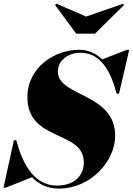

<svg xmlns="http://www.w3.org/2000/svg" viewBox="-50 -1038 742 1072"><path d="M430.5 -945.5 265 -1017.5 257.5 -1010 375.5 -850H480.5L642.5 -1010L636 -1016.5ZM-18.5 10 128.5 -48.5C165.5 -10.5 214 15 278 15C459 15 593 -140.5 593 -280C593 -520 273 -496.5 273 -638.5C273 -704 334 -743.5 400 -743.5C512 -743.5 570 -638.5 601 -515H614.5L671.5 -760H659.5L520.5 -706.5C486.5 -740 443.5 -760 390 -760C259 -760 103 -665 103 -495C103 -245 418 -313 418 -131.5C418 -55.5 364 -2 268 -2C125.5 -2 68.5 -152.5 41 -255H27.5L-30.5 10Z"/></svg>

Font: Bodoni* 16pt Fatface
Style: Italic
Weight: 900
Italic angle: -13°
Version: Version 2.3